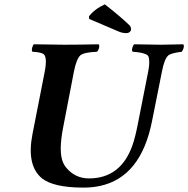

<svg xmlns="http://www.w3.org/2000/svg" viewBox="-20 -850 863 880"><path d="M460.4 -830.1Q413.6 -808.6 387.7 -774.9L388.7 -763.2L524.9 -705.1Q541 -698.2 558.6 -698.2Q573.7 -698.2 579.6 -710Q580.6 -711.9 580.6 -712.9Q581.1 -726.6 573.7 -733.9Q533.2 -773.4 460.4 -830.1ZM318.8 -522 270 -269Q247.1 -153.8 269.5 -104Q275.4 -91.3 283.2 -82Q323.7 -32.7 387.2 -32.2Q533.2 -32.2 586.9 -183.6Q600.1 -221.7 610.8 -276.9L659.2 -522Q664.1 -546.9 664.1 -562.5Q664.1 -578.1 661.6 -587.6Q659.2 -597.2 648.2 -601.6Q637.2 -606 625.5 -608.4Q613.8 -610.8 589.4 -612.8H587.9Q581.1 -621.1 590.3 -640.6Q592.8 -645 595.2 -647Q691.9 -645 716.8 -645Q728.5 -645 819.8 -647Q826.7 -638.7 817.4 -619.6Q814.9 -615.2 813 -612.8Q764.2 -606.9 751 -595.7Q732.9 -578.6 722.2 -522L676.8 -294.9Q626 -37.6 437.5 2.4Q400.9 10.3 358.9 9.8Q226.1 9.3 172.9 -32.2Q100.6 -90.8 128.9 -235.8L185.1 -522Q197.8 -588.9 179.2 -602.5Q167 -610.8 128.9 -612.8Q122.1 -621.1 130.9 -640.6Q133.3 -645 134.8 -647Q231.4 -645 274.9 -645Q338.9 -645 432.1 -647Q439 -638.7 429.7 -619.6Q427.2 -615.2 424.8 -612.8Q364.7 -610.4 348.1 -596.2Q330.1 -579.1 318.8 -522Z"/></svg>

Font: Linux Libertine Capitals O
Style: Bold Italic Samll Caps
Weight: 400
Italic angle: -12°
Designer: Philipp H. Poll
Foundry: Philipp H. Poll
Version: Version 5.0.4